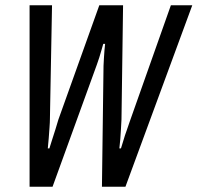

<svg xmlns="http://www.w3.org/2000/svg" viewBox="-20 -707 748 727"><path d="M92 0V-687H177L169 -256Q169 -244 167.5 -224.5Q166 -205 164.5 -183.5Q163 -162 161 -145H167Q172 -161 178 -180Q184 -199 190 -217.5Q196 -236 201 -254L356 -687H446L440 -255Q439 -238 438 -218.5Q437 -199 435.5 -180.5Q434 -162 432 -145H438Q443 -160 448 -177.5Q453 -195 459.5 -212.5Q466 -230 471 -246L627 -687H708L455 0H366L372 -458Q373 -472 373.5 -486.5Q374 -501 375.5 -515.5Q377 -530 378 -541H371Q368 -530 364 -516.5Q360 -503 356 -489.5Q352 -476 347 -463L179 0Z"/></svg>

Font: Archivo ExtraCondensed
Style: Italic
Weight: 400
Width: 2
Italic angle: -10°
Designer: Hector Gatti
Foundry: Omnibus-Type
Version: Version 2.001